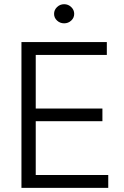

<svg xmlns="http://www.w3.org/2000/svg" viewBox="-20 -911 602 931"><path d="M84 -707H498V-644.5H153.3V-384.8H476.6V-323.2H153.3V-62.5H504.9V0H84ZM242.2 -843.8Q242.2 -862.8 256.6 -876.7Q271 -890.6 291 -890.6Q311 -890.6 325.4 -876.7Q339.8 -862.8 339.8 -843.8Q339.8 -824.7 325.4 -811.3Q311 -797.9 291 -797.9Q271 -797.9 256.6 -811.3Q242.2 -824.7 242.2 -843.8Z"/></svg>

Font: Pretendard Std Light
Style: Regular
Weight: 300
Designer: Base glyphs from Inter by Rasmus Andersson; Hangeul glyphs from Noto Sans CJK(Source Han Sans) by Jang Soo-young and Kan
Foundry: Kil Hyung-jin
Version: Version 1.309